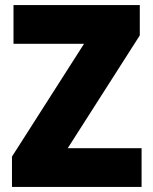

<svg xmlns="http://www.w3.org/2000/svg" viewBox="-20 -734 600 754"><path d="M536 0H27V-119L310 -562H33V-714H529V-595L246 -152H536Z"/></svg>

Font: Noto Sans Lao SemiCondensed Black
Style: Regular
Weight: 900
Width: 4
Designer: Monotype Design Team
Foundry: Monotype Imaging Inc.
Version: Version 2.003; ttfautohint (v1.8.4.7-5d5b)